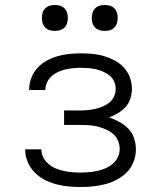

<svg xmlns="http://www.w3.org/2000/svg" viewBox="-20 -742 640 770"><path d="M303 8Q278 8 253 5.5Q228 3 204 -3.5Q180 -10 158 -21.5Q136 -33 118.5 -51Q101 -69 91 -92.5Q81 -116 81 -141Q81 -141 81 -141.5Q81 -142 81 -143H146Q146 -142 146 -142Q146 -142 146 -142Q146 -125 154 -110Q162 -95 175 -84Q188 -73 203.5 -66.5Q219 -60 235.5 -56.5Q252 -53 269 -51.5Q286 -50 303 -50Q320 -50 337 -51.5Q354 -53 370.5 -56.5Q387 -60 403 -67Q419 -74 432 -85Q445 -96 452.5 -111.5Q460 -127 460 -145Q460 -162 453 -178.5Q446 -195 432.5 -206Q419 -217 402.5 -224Q386 -231 369 -235Q352 -239 334.5 -240Q317 -241 300 -241H237V-299H300Q316 -299 331.5 -300.5Q347 -302 362.5 -305.5Q378 -309 392.5 -315Q407 -321 419 -331Q431 -341 437.5 -355.5Q444 -370 444 -386Q444 -401 437.5 -415.5Q431 -430 419 -439.5Q407 -449 393 -455Q379 -461 364 -464.5Q349 -468 333.5 -469Q318 -470 303 -470Q288 -470 272.5 -468.5Q257 -467 242 -463.5Q227 -460 213 -453.5Q199 -447 187.5 -437Q176 -427 169 -412.5Q162 -398 162 -383Q162 -383 162 -382.5Q162 -382 162 -381H97Q97 -382 97 -383Q97 -384 97 -385Q97 -408 106 -430.5Q115 -453 130.5 -470Q146 -487 167 -498.5Q188 -510 210.5 -516.5Q233 -523 256.5 -525.5Q280 -528 303 -528Q326 -528 349.5 -526Q373 -524 395.5 -517.5Q418 -511 439 -500Q460 -489 476 -472Q492 -455 500.5 -432.5Q509 -410 509 -387Q509 -367 503 -347.5Q497 -328 484 -313.5Q471 -299 453.5 -288.5Q436 -278 418 -271Q439 -264 459 -253Q479 -242 494.5 -226Q510 -210 517.5 -188Q525 -166 525 -143Q525 -118 516 -94Q507 -70 489.5 -52Q472 -34 449.5 -22Q427 -10 402.5 -3.5Q378 3 353 5.5Q328 8 303 8ZM400 -618Q389 -618 379 -621Q369 -624 361.5 -631.5Q354 -639 351 -649Q348 -659 348 -670Q348 -681 351 -691Q354 -701 361.5 -708.5Q369 -716 379 -719Q389 -722 400 -722Q411 -722 421 -719Q431 -716 438.5 -708.5Q446 -701 449 -691Q452 -681 452 -670Q452 -659 449 -649Q446 -639 438.5 -631.5Q431 -624 421 -621Q411 -618 400 -618ZM200 -618Q189 -618 179 -621Q169 -624 161.5 -631.5Q154 -639 151 -649Q148 -659 148 -670Q148 -681 151 -691Q154 -701 161.5 -708.5Q169 -716 179 -719Q189 -722 200 -722Q211 -722 221 -719Q231 -716 238.5 -708.5Q246 -701 249 -691Q252 -681 252 -670Q252 -659 249 -649Q246 -639 238.5 -631.5Q231 -624 221 -621Q211 -618 200 -618Z"/></svg>

Font: Iosevka Custom Light Extended
Style: Regular
Weight: 300
Width: 7
Monospace: yes
Designer: Belleve Invis
Foundry: Belleve Invis
Version: Version 11.2.4; ttfautohint (v1.8.4)